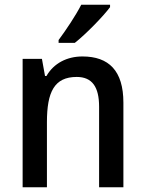

<svg xmlns="http://www.w3.org/2000/svg" viewBox="-20 -786 609 806"><path d="M442 -756V-766H321C298 -721 258 -661 226 -618V-606H294C340 -642 414 -718 442 -756ZM326 -549C262 -549 206 -521 175 -467H169L156 -539H75V0H177V-273C177 -400 208 -463 302 -463C367 -463 396 -421 396 -338V0H498V-355C498 -489 437 -549 326 -549Z"/></svg>

Font: Noto Sans Lao SemiCondensed Medium
Style: Regular
Weight: 500
Width: 4
Designer: Monotype Design Team
Foundry: Monotype Imaging Inc.
Version: Version 2.003